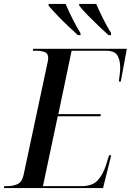

<svg xmlns="http://www.w3.org/2000/svg" viewBox="-44 -964 670 984"><path d="M-24 0 -22 -10H-7Q23 -10 46 -20.5Q69 -31 77 -68L199 -640Q203 -655 203 -666Q203 -690 185.5 -697Q168 -704 141 -704H124L126 -714H606L575 -546H565Q567 -559 569.5 -581Q572 -603 572 -618Q572 -655 558 -679.5Q544 -704 498 -704H323L255 -379H473L471 -368H252L176 -10H373Q431 -10 458 -41Q485 -72 500 -120L515 -168H526L484 0ZM355 -784Q333 -804 305.5 -830Q278 -856 251.5 -883.5Q225 -911 205 -935V-944H292Q306 -911 327 -869Q348 -827 368 -795L369 -784ZM512 -784Q490 -804 462.5 -830Q435 -856 408.5 -883Q382 -910 362 -935V-944H449Q463 -911 484 -869Q505 -827 525 -795V-784Z"/></svg>

Font: Noto Serif Display SemiCondensed Medium
Style: Italic
Weight: 500
Width: 4
Italic angle: -12°
Designer: Monotype Design Team
Foundry: Monotype Imaging Inc.
Version: Version 2.009